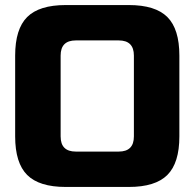

<svg xmlns="http://www.w3.org/2000/svg" viewBox="-20 -730 770 760"><path d="M510 -510Q510 -570 450 -570H280Q220 -570 220 -510V-190Q220 -130 280 -130H450Q510 -130 510 -190ZM690 -190Q690 -85 642.5 -37.5Q595 10 490 10H240Q135 10 87.5 -37.5Q40 -85 40 -190V-510Q40 -615 87.5 -662.5Q135 -710 240 -710H490Q595 -710 642.5 -662.5Q690 -615 690 -510Z"/></svg>

Font: Russo One
Style: Regular
Weight: 400
Designer: Jovanny lemonad
Foundry: Jovanny Lemonad
Version: Version 1.001